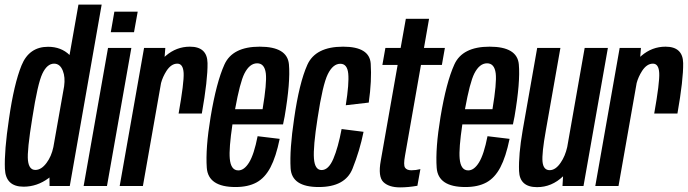

<svg xmlns="http://www.w3.org/2000/svg" viewBox="-20 -805 2977 831"><path d="M194.5 0 194 -37Q192.5 -35.5 190.5 -34Q140.5 3 82 3Q4.5 3 1.2 -74.2Q-2 -151.5 19 -291.5Q40.5 -441.5 73.2 -522Q106 -602.5 188 -602.5Q244.5 -602.5 281 -567L319.5 -785H420L282 0ZM211 -168.5 257.5 -431.5Q263 -471 252 -498.5Q240 -529.5 214 -529.5Q184 -529.5 163.5 -486.5Q143 -443.5 120 -295.5Q96.5 -152 101 -110.8Q105.5 -69.5 133 -69.5Q159 -69.5 181.5 -100Q202.5 -128 211 -168.5Z M342 0 447.5 -597.5H548.5L443 0ZM475 -754.5H576L560 -665.5H459.5Z M753 -313.5Q777 -448.5 774.8 -489Q772.5 -529.5 747.5 -529.5Q721 -529.5 700.5 -498Q684 -472 677 -445.5L598.5 0H498L603.5 -597.5H695.5L692.5 -559Q695 -561 697.5 -563.5Q743.5 -603 802 -603Q877 -603 878.2 -532Q879.5 -461 853.5 -313.5Z M999.5 4.5Q881 4.5 875 -79Q869 -162.5 891.5 -298.5Q916.5 -449 951.5 -526Q986.5 -603 1104 -603Q1223.5 -603 1230.5 -526.8Q1237.5 -450.5 1212 -301Q1208.5 -282 1205 -266.5H986Q970.5 -162 974.5 -118.5Q979 -67.5 1011.5 -67.5Q1037 -67.5 1058.2 -102Q1079.5 -136.5 1095 -215.5L1190.5 -204Q1174.5 -126 1150.5 -80.5Q1126.5 -35 1090 -15.2Q1053.5 4.5 999.5 4.5ZM997.5 -332.5H1116.5Q1135.5 -446.5 1130.5 -487.5Q1125 -531 1093 -531Q1060.5 -531 1038 -487Q1018.5 -448.5 997.5 -332.5Z M1359.5 4.5Q1242.5 4.5 1237.8 -77Q1233 -158.5 1253 -291.5Q1275 -446 1310.2 -524.5Q1345.5 -603 1465 -603Q1579.5 -603 1584.5 -529.5Q1589.5 -456 1576 -361L1476.5 -349.5Q1491.5 -444 1487.2 -486.5Q1483 -529 1453 -529Q1421 -529 1398.8 -484Q1376.5 -439 1354.5 -293.5Q1335 -169 1338.8 -119Q1342.5 -69 1372 -69Q1402 -69 1422.8 -117.8Q1443.5 -166.5 1458.5 -246.5L1553.5 -234.5Q1537.5 -154.5 1505.8 -75Q1474 4.5 1359.5 4.5Z M1711.5 6Q1663 6 1639.2 -17.2Q1615.5 -40.5 1628 -109.5L1701 -524H1635L1648 -597.5H1714L1736.5 -723.5H1837L1815 -597.5H1905.5L1892.5 -524H1802L1733 -131.5Q1725.5 -91 1733 -79.5Q1740.5 -68 1760.5 -68Q1779.5 -68 1799.5 -73L1786.5 -1Q1747 6 1711.5 6Z M1994.5 4.5Q1876 4.5 1870 -79Q1864 -162.5 1886.5 -298.5Q1911.5 -449 1946.5 -526Q1981.5 -603 2099 -603Q2218.5 -603 2225.5 -526.8Q2232.5 -450.5 2207 -301Q2203.5 -282 2200 -266.5H1981Q1965.5 -162 1969.5 -118.5Q1974 -67.5 2006.5 -67.5Q2032 -67.5 2053.2 -102Q2074.5 -136.5 2090 -215.5L2185.5 -204Q2169.5 -126 2145.5 -80.5Q2121.5 -35 2085 -15.2Q2048.5 4.5 1994.5 4.5ZM1992.5 -332.5H2111.5Q2130.5 -446.5 2125.5 -487.5Q2120 -531 2088 -531Q2055.5 -531 2033 -487Q2013.5 -448.5 1992.5 -332.5Z M2414.5 0 2417 -42Q2368 5 2304.5 5Q2229 5 2226.5 -65.2Q2224 -135.5 2242 -240L2305 -597.5H2405.5L2342.5 -240.5Q2324.5 -140.5 2328.2 -104.5Q2332 -68.5 2359 -68.5Q2385 -68.5 2407 -101.5Q2426 -129 2435 -168.5L2510.5 -597.5H2611L2505.5 0Z M2811.5 -313.5Q2835.5 -448.5 2833.2 -489Q2831 -529.5 2806 -529.5Q2779.5 -529.5 2759 -498Q2742.5 -472 2735.5 -445.5L2657 0H2556.5L2662 -597.5H2754L2751 -559Q2753.5 -561 2756 -563.5Q2802 -603 2860.5 -603Q2935.5 -603 2936.8 -532Q2938 -461 2912 -313.5Z"/></svg>

Font: Anybody Condensed Medium
Style: Italic
Weight: 500
Width: 3
Italic angle: -10°
Designer: Tyler Finck
Foundry: Etcetera Type Company
Version: Version 1.010; ttfautohint (v1.8.3) -l 8 -r 50 -G 200 -x 14 